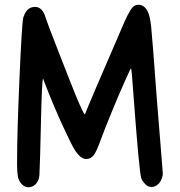

<svg xmlns="http://www.w3.org/2000/svg" viewBox="-20 -843 757 809"><path d="M52 -170Q52 -280 62 -511.5Q72 -743 78 -768Q91 -814 128 -814Q144 -814 155.5 -801.5Q167 -789 172 -769Q174 -760 230.5 -615Q287 -470 304 -429Q323 -385 329 -374Q335 -362 337 -361L339 -364Q355 -406 504 -750Q531 -811 547 -819Q555 -823 563 -823Q589 -823 603 -793Q612 -776 617 -729.5Q622 -683 641 -423Q658 -210 659 -201Q666 -117 666 -112Q666 -109 665.5 -106Q665 -103 665 -102Q660 -80 647 -67.5Q634 -55 618 -55Q615 -55 607 -57Q598 -60 588 -71.5Q578 -83 575 -93Q566 -124 542 -448Q535 -552 532 -555Q531 -557 504.5 -497.5Q478 -438 448 -364.5Q418 -291 406 -258Q388 -207 375.5 -190Q363 -173 343 -173Q321 -173 297 -208Q282 -231 245 -311.5Q208 -392 176 -474L161 -513L159 -498Q155 -463 149 -186Q147 -118 146 -104.5Q145 -91 140 -81Q126 -54 99 -54Q82 -54 69 -70Q59 -83 56 -96Q53 -109 52 -143Z"/></svg>

Font: Chanighter Handwriting Cyr
Style: Regular
Weight: 400
Designer: Sin Chanighter
Version: Version 001.001